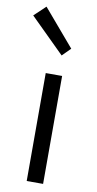

<svg xmlns="http://www.w3.org/2000/svg" viewBox="-112 -904 477 946"><g transform="rotate(10 126.5 -431.5)"><path d="M94 0H176V-540H94ZM156 -639 197 -680 41 -863 -16 -809Z"/></g></svg>

Font: Noto Sans JP DemiLight
Style: Regular
Weight: 350
Designer: Ryoko NISHIZUKA 西塚涼子 (kana, bopomofo & ideographs); Paul D. Hunt (Latin, Greek & Cyrillic); Sandoll Communications 산돌커뮤니
Foundry: Adobe
Version: Version 2.004;hotconv 1.0.118;makeotfexe 2.5.65603